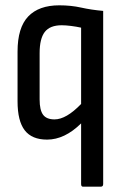

<svg xmlns="http://www.w3.org/2000/svg" viewBox="-20 -517 462 722"><path d="M292 185Q285 185 285 175V-53Q223 8 157 8Q100 8 73 -27Q46 -62 46 -136V-323Q46 -413 86 -455Q126 -497 203 -497Q247 -497 285 -488.5Q323 -480 368 -476V175Q368 185 359 185ZM129 -143Q129 -103 142 -85.5Q155 -68 185 -68Q229 -68 285 -126V-413Q267 -417 247 -419.5Q227 -422 212 -422Q168 -422 148.5 -397Q129 -372 129 -317Z"/></svg>

Font: Sofia Sans Condensed Medium
Style: Regular
Weight: 500
Designer: Botio Nikoltchev, Ani Petrova
Foundry: lettersoup
Version: Version 4.101; ttfautohint (v1.8.4.7-5d5b)